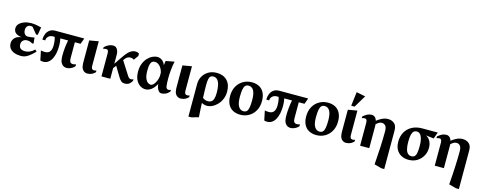

<svg xmlns="http://www.w3.org/2000/svg" viewBox="-32 -1584 6748 2686"><g transform="rotate(15 3342.0 -241.5)"><path d="M219.1 15.6Q167.5 15.6 125.6 0.8Q83.6 -14 59.4 -44.2Q35.1 -74.4 35.1 -120.6Q35.1 -166.1 67.4 -199.6Q99.6 -233.1 164.4 -240.1Q105.4 -245.9 75.2 -271.1Q45 -296.4 45 -340.1Q45 -376.8 72.5 -405.2Q100 -433.6 145.1 -449.6Q190.1 -465.6 241.9 -465.6Q282.6 -465.6 320.6 -458.7Q358.5 -451.9 390.7 -443.1L371.4 -330H347.4L272.9 -420.6Q268.2 -422.6 259.9 -424.1Q251.6 -425.6 244.6 -425.6Q216.2 -425.6 197.6 -406.1Q178.9 -386.5 178.9 -349.7Q178.9 -314.5 196.9 -292.7Q215 -270.9 241.7 -270.9Q262.4 -270.9 289.7 -274.6Q317.1 -278.2 337.9 -283L346.9 -200L328.1 -193.1Q313.1 -204.1 292.4 -211.1Q271.6 -218.1 250.1 -218.1Q213.6 -218.1 191.2 -196.6Q168.7 -175.1 168.7 -139.1Q168.7 -99.9 192.7 -81.2Q216.6 -62.6 259.1 -62.6Q294 -62.6 328 -78.1Q362 -93.5 391.9 -123.7L416.6 -98.9Q364.1 -46 328.6 -21.6Q293 2.7 267.6 9.2Q242.2 15.6 219.1 15.6Z M499.6 6.6 471.1 -131Q488.9 -127.5 503.3 -126.2Q517.7 -124.9 531.7 -124.9Q558.5 -124.9 576.7 -134.6Q594.9 -144.2 605.4 -161.2Q616 -178.2 620.3 -200.7Q624.6 -223.2 624.6 -247.9Q624.6 -282.6 620.2 -313.1Q615.7 -343.6 608.2 -364.9H580.9Q544.1 -364.9 518.6 -341.4Q493 -317.9 493 -283.1H451Q451 -325.4 465.9 -363.5Q480.7 -401.6 512.7 -425.8Q544.6 -450 593.6 -450H1013.6L982.9 -364.9H900.2V-151.2Q900.2 -137.2 900.7 -124.2Q901.2 -111.1 904.2 -98.1Q908.2 -80.1 920.4 -71.1Q932.5 -62.1 951.5 -62.1Q961.5 -62.1 972.3 -64.4Q983.1 -66.6 996.1 -70.7V-44.6Q982.1 -26 961.6 -13.6Q941.1 -1.1 920.6 5.4Q900 12 882.5 12Q843.1 12 819.1 -10.8Q795.1 -33.5 786.4 -67.5Q781.9 -87 780.7 -106.7Q779.5 -126.4 779.5 -147.1Q779.5 -198.6 785.6 -255.8Q791.7 -313 802.2 -364.9H689.7Q694.7 -343.1 697.9 -316.9Q701 -290.6 701 -259.3Q701 -203.6 691.6 -154.5Q682.1 -105.4 662.2 -67.8Q642.4 -30.1 612.2 -8.6Q582 12.9 540.7 12.9Q529.4 12.9 519.2 11.1Q509.1 9.2 499.6 6.6Z M1182.1 12.9Q1147.5 12.9 1124 -8.3Q1100.5 -29.5 1093 -63.3Q1088.5 -84.3 1087.8 -104.1Q1087.1 -124 1087.1 -143V-441.7L1219.6 -464.7V-144.1Q1219.6 -122.5 1219.8 -106.5Q1220 -90.5 1224.9 -78.1Q1227.6 -67.1 1236.9 -61Q1246.1 -54.9 1259.6 -54.9Q1269 -54.9 1278.1 -56.9Q1287.2 -59 1293.9 -62V-37.4Q1275.9 -17.5 1255.2 -6.4Q1234.6 4.6 1215.5 8.7Q1196.4 12.9 1182.1 12.9Z M1383.1 0V-328.9Q1383.1 -359.9 1375.9 -373.4Q1368.8 -387 1352.3 -387Q1340.4 -387 1328.2 -384.9Q1316 -382.8 1306.4 -378V-403Q1332.6 -426 1354.4 -438.4Q1376.2 -450.7 1395.1 -455.4Q1413.9 -460 1428.9 -460Q1456.9 -460 1474.6 -445.6Q1492.4 -431.1 1501.6 -405.6Q1510.9 -380.1 1510.9 -346V-217.5L1595 -340.3Q1625.2 -385 1651.3 -411.3Q1677.4 -437.5 1702.3 -448.8Q1727.2 -460.1 1752.1 -460.1Q1769.9 -460.1 1784.3 -455.5Q1798.7 -450.9 1807.7 -443.9V-409.1L1758.7 -342.3Q1749.2 -350.6 1736.2 -354.9Q1723.1 -359.3 1707.1 -359.3Q1690.4 -359.3 1673.7 -353Q1657.1 -346.8 1639.6 -327.4L1617.1 -298.9L1741.6 -103Q1754.4 -82.9 1766.6 -75.7Q1778.9 -68.6 1792.9 -68.6Q1801.9 -68.6 1810.2 -70.9Q1818.6 -73.1 1826.1 -78.9V-52.9Q1802.7 -15.1 1778.6 -1Q1754.5 13.1 1722.7 13.1Q1693 13.1 1672.1 -2.6Q1651.3 -18.2 1631.3 -51.9L1544.1 -197.5L1510.9 -153.3V0Z M2022.8 15.6Q1982 15.6 1944.4 -8.3Q1906.8 -32.3 1883.3 -80.2Q1859.9 -128.1 1859.9 -199.1Q1859.9 -263.7 1879.4 -313.3Q1898.9 -362.9 1930.7 -396.9Q1962.5 -430.9 1999.1 -448.2Q2035.6 -465.6 2069.8 -465.6Q2107.8 -465.6 2139.2 -442.4Q2170.6 -419.2 2185 -376.6Q2187.4 -390.4 2189.8 -409.9Q2192.3 -429.5 2194.4 -441L2318.1 -464Q2304.5 -404.1 2298.3 -337.7Q2292.1 -271.3 2292.1 -216.4Q2292.1 -182.9 2293.6 -154.2Q2295 -125.5 2297.9 -102.9Q2301 -81.1 2310.9 -71.1Q2320.7 -61 2334.9 -61Q2342.7 -61 2352.1 -63.1Q2361.4 -65.1 2369.9 -69.1V-44.1Q2339.9 -10.9 2309 1Q2278.1 12.9 2254 12.9Q2231.4 12.9 2214.4 -4.6Q2197.5 -22.1 2188.4 -49.2Q2179.4 -76.3 2178.3 -103.9Q2143 -39.1 2102.3 -11.8Q2061.6 15.6 2022.8 15.6ZM2075.9 -65.4Q2097.1 -65.4 2117.6 -86.8Q2138.1 -108.2 2153.1 -142.7Q2168.1 -177.1 2172.1 -215.5Q2171.5 -229.1 2171.7 -240.7Q2171.9 -252.2 2172 -265.3Q2164 -301.6 2146.1 -330.2Q2128.3 -358.8 2104.6 -374.7Q2080.9 -390.6 2053.6 -390.6Q2033.5 -390.6 2017 -380.1Q2000.5 -369.6 1991.1 -338.9Q1981.6 -308.1 1981.6 -246.9Q1981.6 -176 1997 -136.7Q2012.4 -97.4 2034.6 -81.4Q2056.7 -65.4 2075.9 -65.4Z M2532.1 12.9Q2497.5 12.9 2474 -8.3Q2450.5 -29.5 2443 -63.3Q2438.5 -84.3 2437.8 -104.1Q2437.1 -124 2437.1 -143V-441.7L2569.6 -464.7V-144.1Q2569.6 -122.5 2569.8 -106.5Q2570 -90.5 2574.9 -78.1Q2577.6 -67.1 2586.9 -61Q2596.1 -54.9 2609.6 -54.9Q2619 -54.9 2628.1 -56.9Q2637.2 -59 2643.9 -62V-37.4Q2625.9 -17.5 2605.2 -6.4Q2584.6 4.6 2565.5 8.7Q2546.4 12.9 2532.1 12.9Z M2703.4 228V-244.9Q2703.4 -305 2731.2 -354.8Q2759 -404.6 2810.2 -435.1Q2861.4 -465.6 2931.4 -465.6Q3025.5 -465.6 3081.1 -408.9Q3136.7 -352.1 3136.7 -249.6Q3136.7 -190.6 3116.5 -141.7Q3096.2 -92.9 3062.9 -57.7Q3029.5 -22.5 2990.1 -3.4Q2950.7 15.6 2912.2 15.6Q2899.5 15.6 2885.4 13Q2871.4 10.4 2858.5 5.5Q2845.6 0.6 2836.2 -5.8Q2838.5 42.6 2841.2 94.2Q2844 145.7 2847.6 199.1L2745.3 228ZM2910.1 -50Q2937.9 -50 2958.1 -62.5Q2978.4 -75 2989.4 -107.5Q3000.4 -140 3000.4 -198Q3000.4 -260 2989.9 -306.5Q2979.4 -353 2956.4 -378.5Q2933.5 -404 2895.3 -404Q2871.6 -404 2856.9 -391.4Q2842.2 -378.9 2835.4 -348Q2828.6 -317.1 2828.6 -262.3Q2828.6 -222.3 2829.9 -175.8Q2831.1 -129.3 2833.4 -77.6Q2847.6 -65.3 2867.4 -57.6Q2887.2 -50 2910.1 -50Z M3395.9 15.6Q3333.9 15.6 3287.7 -9.2Q3241.5 -34 3216.7 -83.1Q3191.9 -132.2 3191.9 -202.9Q3191.9 -282.5 3224.7 -341.4Q3257.5 -400.2 3313.7 -432.9Q3369.9 -465.6 3438.9 -465.6Q3501.9 -465.6 3547.1 -440.8Q3592.2 -416 3617.1 -367.4Q3641.9 -318.8 3641.9 -247.1Q3641.9 -167.9 3609.1 -108.8Q3576.3 -49.8 3520.6 -17.1Q3464.9 15.6 3395.9 15.6ZM3427.1 -43.1Q3455.5 -43.1 3472.7 -59.1Q3489.9 -75 3497.9 -114.6Q3506 -154.1 3506 -224.9Q3506 -318.4 3480.6 -363.2Q3455.1 -408.1 3405.9 -408.1Q3378.5 -408.1 3361 -391.9Q3343.5 -375.6 3335.3 -335.8Q3327.1 -295.9 3327.1 -225.1Q3327.1 -131.6 3353.8 -87.4Q3380.5 -43.1 3427.1 -43.1Z M3742.6 6.6 3714.1 -131Q3731.9 -127.5 3746.3 -126.2Q3760.7 -124.9 3774.7 -124.9Q3801.5 -124.9 3819.7 -134.6Q3837.9 -144.2 3848.4 -161.2Q3859 -178.2 3863.3 -200.7Q3867.6 -223.2 3867.6 -247.9Q3867.6 -282.6 3863.2 -313.1Q3858.7 -343.6 3851.2 -364.9H3823.9Q3787.1 -364.9 3761.6 -341.4Q3736 -317.9 3736 -283.1H3694Q3694 -325.4 3708.9 -363.5Q3723.7 -401.6 3755.7 -425.8Q3787.6 -450 3836.6 -450H4256.6L4225.9 -364.9H4143.2V-151.2Q4143.2 -137.2 4143.7 -124.2Q4144.2 -111.1 4147.2 -98.1Q4151.2 -80.1 4163.4 -71.1Q4175.5 -62.1 4194.5 -62.1Q4204.5 -62.1 4215.3 -64.4Q4226.1 -66.6 4239.1 -70.7V-44.6Q4225.1 -26 4204.6 -13.6Q4184.1 -1.1 4163.6 5.4Q4143 12 4125.5 12Q4086.1 12 4062.1 -10.8Q4038.1 -33.5 4029.4 -67.5Q4024.9 -87 4023.7 -106.7Q4022.5 -126.4 4022.5 -147.1Q4022.5 -198.6 4028.6 -255.8Q4034.7 -313 4045.2 -364.9H3932.7Q3937.7 -343.1 3940.9 -316.9Q3944 -290.6 3944 -259.3Q3944 -203.6 3934.6 -154.5Q3925.1 -105.4 3905.2 -67.8Q3885.4 -30.1 3855.2 -8.6Q3825 12.9 3783.7 12.9Q3772.4 12.9 3762.2 11.1Q3752.1 9.2 3742.6 6.6Z M4497.9 15.6Q4435.9 15.6 4389.7 -9.2Q4343.5 -34 4318.7 -83.1Q4293.9 -132.2 4293.9 -202.9Q4293.9 -282.5 4326.7 -341.4Q4359.5 -400.2 4415.7 -432.9Q4471.9 -465.6 4540.9 -465.6Q4603.9 -465.6 4649.1 -440.8Q4694.2 -416 4719.1 -367.4Q4743.9 -318.8 4743.9 -247.1Q4743.9 -167.9 4711.1 -108.8Q4678.3 -49.8 4622.6 -17.1Q4566.9 15.6 4497.9 15.6ZM4529.1 -43.1Q4557.5 -43.1 4574.7 -59.1Q4591.9 -75 4599.9 -114.6Q4608 -154.1 4608 -224.9Q4608 -318.4 4582.6 -363.2Q4557.1 -408.1 4507.9 -408.1Q4480.5 -408.1 4463 -391.9Q4445.5 -375.6 4437.3 -335.8Q4429.1 -295.9 4429.1 -225.1Q4429.1 -131.6 4455.8 -87.4Q4482.5 -43.1 4529.1 -43.1Z M4928.1 12.9Q4893.5 12.9 4870 -8.3Q4846.5 -29.5 4839 -63.3Q4834.5 -84.3 4833.8 -104.1Q4833.1 -124 4833.1 -143V-441.7L4965.6 -464.7V-144.1Q4965.6 -122.5 4965.8 -106.5Q4966 -90.5 4970.9 -78.1Q4973.6 -67.1 4982.9 -61Q4992.1 -54.9 5005.6 -54.9Q5015 -54.9 5024.1 -56.9Q5033.2 -59 5039.9 -62V-37.4Q5021.9 -17.5 5001.2 -6.4Q4980.6 4.6 4961.5 8.7Q4942.4 12.9 4928.1 12.9ZM4864.2 -507.9 4889 -711 5018.9 -684.9 4912.9 -507.9Z M5129.1 0V-328.9Q5129.1 -359.9 5120.9 -373.4Q5112.6 -387 5096.1 -387Q5084.9 -387 5073.4 -384.9Q5062 -382.8 5052.4 -378V-403Q5078.6 -426 5100.4 -438.4Q5122.2 -450.7 5141.1 -455.4Q5159.9 -460 5174.9 -460Q5196.2 -460 5211.2 -451.1Q5226.2 -442.1 5236.1 -427.2Q5246 -412.2 5251 -394.1Q5288.4 -422.4 5316.7 -436.9Q5345.1 -451.5 5368.1 -456.7Q5391.1 -462 5411.4 -462Q5466.2 -462 5503 -430.7Q5539.7 -399.5 5539.7 -330.7V228H5497.9L5392.3 199.1Q5402.6 71.1 5408.5 -52.3Q5414.4 -175.7 5414.4 -283Q5414.4 -342.2 5393.8 -365.1Q5373.1 -388 5340.4 -388Q5318.7 -388 5298.7 -375.9Q5278.6 -363.9 5259.7 -345.4Q5261 -338.7 5261.3 -332.1Q5261.6 -325.5 5261.6 -318.2V0Z M5832.9 15.6Q5776.6 15.6 5730.3 -7.4Q5683.9 -30.4 5656.9 -77.4Q5629.9 -124.4 5629.9 -194.4Q5629.9 -272.4 5663.5 -332Q5697.1 -391.6 5759.1 -425.2Q5821.1 -458.9 5907 -458.9H6131.1L6097.3 -364.3L5982.9 -377.9Q6023.2 -357.3 6045 -316.9Q6066.7 -276.5 6067.6 -224.9Q6069.5 -162 6040.3 -106.9Q6011.1 -51.9 5957.9 -18.1Q5904.8 15.6 5832.9 15.6ZM5860.9 -43.1Q5904.5 -43.1 5920.2 -81.8Q5935.9 -120.5 5935.9 -214Q5935.9 -274.6 5924.6 -315.5Q5913.4 -356.4 5893.5 -377Q5873.6 -397.6 5846.1 -397.6Q5818.1 -397.6 5800.4 -381.3Q5782.6 -365 5773.9 -328.2Q5765.1 -291.4 5765.1 -229.4Q5765.1 -163.6 5775.9 -122.1Q5786.7 -80.6 5808 -61.9Q5829.2 -43.1 5860.9 -43.1Z M6210.1 0V-328.9Q6210.1 -359.9 6201.9 -373.4Q6193.6 -387 6177.1 -387Q6165.9 -387 6154.4 -384.9Q6143 -382.8 6133.4 -378V-403Q6159.6 -426 6181.4 -438.4Q6203.2 -450.7 6222.1 -455.4Q6240.9 -460 6255.9 -460Q6277.2 -460 6292.2 -451.1Q6307.2 -442.1 6317.1 -427.2Q6327 -412.2 6332 -394.1Q6369.4 -422.4 6397.7 -436.9Q6426.1 -451.5 6449.1 -456.7Q6472.1 -462 6492.4 -462Q6547.2 -462 6584 -430.7Q6620.7 -399.5 6620.7 -330.7V228H6578.9L6473.3 199.1Q6483.6 71.1 6489.5 -52.3Q6495.4 -175.7 6495.4 -283Q6495.4 -342.2 6474.8 -365.1Q6454.1 -388 6421.4 -388Q6399.7 -388 6379.7 -375.9Q6359.6 -363.9 6340.7 -345.4Q6342 -338.7 6342.3 -332.1Q6342.6 -325.5 6342.6 -318.2V0Z"/></g></svg>

Font: Ancizar Serif Light
Style: Regular
Weight: 300
Designer: Cesar Puertas, Viviana Monsalve, Julian Moncada, Julian Prieto, Jose Castro, Felipe Aragon, Mariel Hernandez, Sara Alarc
Version: Version 8.100